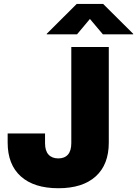

<svg xmlns="http://www.w3.org/2000/svg" viewBox="-20 -973 716 1003"><path d="M285.2 10.3Q157.7 10.3 88.9 -51.5Q20 -113.3 20 -228V-275.9H215.3V-224.6Q215.3 -185.5 233.4 -165.5Q251.5 -145.5 284.7 -145.5Q317.4 -145.5 335 -165.5Q352.5 -185.5 352.5 -225.6V-727.5H548.3V-228Q548.3 -113.3 480 -51.5Q411.6 10.3 285.2 10.3ZM382.3 -793.5H224.1V-796.4L380.9 -952.6H518.6L675.8 -796.4V-793.5H517.6L449.7 -874Z"/></svg>

Font: Inter 17pt Black
Style: Regular
Weight: 900
Version: Version 4.001;git-66647c0bb